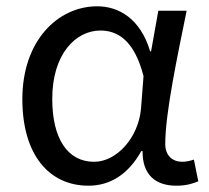

<svg xmlns="http://www.w3.org/2000/svg" viewBox="-20 -577 665 610"><path d="M261 13C331 13 388 -24 429 -97H433C432 -21 475 13 540 13C572 13 594 6 610 -1L596 -70C585 -66 571 -63 559 -63C529 -63 505 -82 505 -119C505 -218 544 -400 573 -543H483L460 -414H457C426 -518 357 -557 289 -557C164 -557 51 -448 51 -262C51 -84 137 13 261 13ZM279 -63C195 -63 146 -136 146 -263C146 -406 221 -480 299 -480C350 -480 406 -453 436 -335L428 -232C420 -140 351 -63 279 -63Z"/></svg>

Font: Noto Sans CJK JP Regular
Style: Regular
Weight: 400
Designer: Ryoko NISHIZUKA (kana & ideographs); Paul D. Hunt (Latin, Greek & Cyrillic); Wenlong ZHANG (bopomofo); Sandoll Communica
Foundry: Adobe Systems Incorporated
Version: Version 1.001;PS 1.001;hotconv 1.0.78;makeotf.lib2.5.61930